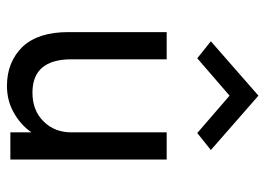

<svg xmlns="http://www.w3.org/2000/svg" viewBox="-128 -642 780 565"><g transform="rotate(90 262.5 -360.0)"><path d="M155 -180Q155 -65 253 -65Q306 -65 338 -98Q370 -130 370 -180V-460H450V0H370V-62Q347 -29 310 -9Q276 10 233 10Q163 10 118 -36Q75 -82 75 -170V-460H155ZM262 -645 152 -550 102 -590 262 -730 422 -590 372 -550Z"/></g></svg>

Font: jost-mod-400
Style: Regular
Weight: 400
Version: Version 3.200; ttfautohint (v0.97) -l 8 -r 50 -G 200 -x 14 -